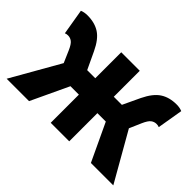

<svg xmlns="http://www.w3.org/2000/svg" viewBox="-96 -731 955 955"><g transform="rotate(45 381.5 -253.5)"><path d="M6.5 0 152.3 -255.6 124.9 -318.7Q111.7 -348.7 99 -358.5Q86.2 -368.3 70.4 -368.3Q65.4 -368.3 60.9 -367.5Q56.4 -366.7 51.4 -364.7L28.6 -500.1Q45.7 -507.4 68.4 -507.4Q119.6 -507.4 154.7 -484.6Q189.7 -461.8 216.9 -404.1L259.6 -313.4H316.5V-496.1H446.7V-313.4H503.6L546.3 -404.1Q574.2 -461.8 609.4 -484.6Q644.5 -507.4 694.8 -507.4Q717.5 -507.4 734.5 -500.1L711.7 -364.7Q707.7 -366.7 702.7 -367.5Q697.8 -368.3 692.8 -368.3Q677.1 -368.3 664.2 -358.5Q651.4 -348.7 638.2 -318.7L610.8 -255.6L756.7 0H599.1L505.9 -198.1H446.7V0H316.5V-198.1H257.2L164.1 0Z"/></g></svg>

Font: Source Sans 3 VF
Style: Regular
Weight: 200
Designer: Paul D. Hunt
Foundry: Adobe
Version: Version 3.046;hotconv 1.0.118;makeotfexe 2.5.65603